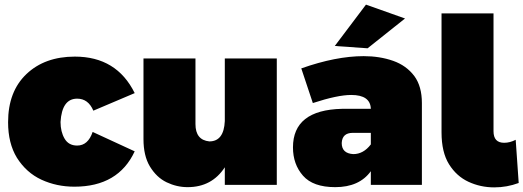

<svg xmlns="http://www.w3.org/2000/svg" viewBox="-20 -800 2265 831"><path d="M302 8Q225 8 159.5 -22.2Q94 -52.5 53 -117.5Q15 -180 15 -271Q15 -404 94.5 -479.5Q174 -555 304 -555Q485 -555 563 -397L384 -321Q362 -373 314 -373Q248 -373 242 -272Q242 -230 259.5 -200Q277 -170 314 -170Q361 -170 381 -229L563 -145Q492 8 302 8Z M792 10Q745 10 701.2 -11Q657.5 -32 628.5 -80Q601 -126 601 -198V-547H826V-263Q826 -194 886 -188Q949 -188 953 -276V-547H1178V0H953V-76Q897 10 792 10Z M1431 10Q1335 10 1291.5 -39.5Q1248 -89 1248 -162Q1248 -324 1460 -329H1585Q1583 -389 1500 -389Q1441 -389 1334 -354L1284 -504Q1434 -557 1554 -557Q1623.5 -557 1681.2 -536.8Q1739 -516.5 1773.5 -470.5Q1806 -426 1806 -354V0H1585V-59Q1535 10 1431 10ZM1571 -591 1429 -601 1564 -780 1733 -720ZM1509 -133Q1553 -133 1585 -175V-225H1507Q1461 -225 1459 -181Q1459 -136 1509 -133Z M2119 11Q2060 11 2008 -13Q1956 -37 1923.5 -89Q1891 -141 1891 -227V-742H2116V-232Q2116 -182 2162 -182Q2187 -182 2212 -195L2225 -8Q2174 11 2119 11Z"/></svg>

Font: Argentum Novus Black
Style: Regular
Weight: 900
Designer: Julieta Ulanovsky (font) & Cristiano Sobral (main changes)
Foundry: Julieta Ulanovsky (font) & Cristiano Sobral (main changes)
Version: Version 3.00;November 27, 2020;FontCreator 13.0.0.2655 64-bi